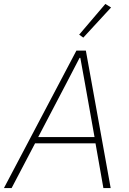

<svg xmlns="http://www.w3.org/2000/svg" viewBox="-36 -955 657 975"><path d="M526 0H489L449 -227H142L23 0H-16L352 -698H400ZM444 -259 395 -534 372 -661H368L302 -534L158 -259ZM528 -917 387 -764 366 -779 499 -935Z"/></svg>

Font: IBM Plex Sans ExtraLight
Style: Italic
Weight: 250
Italic angle: -11.31°
Designer: Mike Abbink, Paul van der Laan, Pieter van Rosmalen
Foundry: Bold Monday
Version: Version 3.201